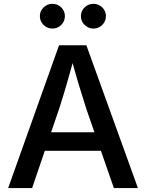

<svg xmlns="http://www.w3.org/2000/svg" viewBox="-20 -958 744 978"><path d="M21.5 0 280.8 -727.5H419.9L682.6 0H560.1L419.9 -402.8Q403.3 -453.6 383.3 -520.3Q363.3 -586.9 337.4 -680.7H361.8Q336.4 -586.4 316.7 -519Q296.9 -451.7 280.8 -402.8L143.6 0ZM164.1 -189.9V-284.2H540V-189.9ZM456.1 -812.5Q429.7 -812.5 410.9 -831.1Q392.1 -849.6 392.1 -876Q392.1 -901.9 410.9 -920.2Q429.7 -938.5 456.1 -938.5Q482.4 -938.5 501 -920.2Q519.5 -901.9 519.5 -876Q519.5 -849.6 501 -831.1Q482.4 -812.5 456.1 -812.5ZM247.1 -812.5Q220.7 -812.5 201.9 -831.1Q183.1 -849.6 183.1 -876Q183.1 -901.9 201.9 -920.2Q220.7 -938.5 247.1 -938.5Q273.4 -938.5 292 -920.2Q310.5 -901.9 310.5 -876Q310.5 -849.6 292 -831.1Q273.4 -812.5 247.1 -812.5Z"/></svg>

Font: V-Inter
Style: Medium-500
Weight: 500
Designer: Rasmus Andersson
Foundry: rsms
Version: Version 4.000;git-4146feb